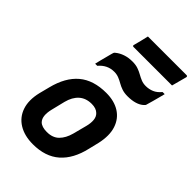

<svg xmlns="http://www.w3.org/2000/svg" viewBox="-288 -1100 1222 1222"><g transform="rotate(45 322.5 -489.5)"><path d="M356 -550Q428 -550 477 -519Q526 -488 545 -430Q564 -372 546 -291L529 -221Q503 -107 435.5 -47.5Q368 12 256 12Q180 12 128 -20Q76 -52 56.5 -110.5Q37 -169 56 -248L74 -318Q103 -434 172 -492Q241 -550 356 -550ZM340 -435Q288 -435 255 -405.5Q222 -376 208 -321L185 -227Q177 -194 179.5 -168.5Q182 -143 197 -127Q218 -106 264 -106Q316 -106 346 -136Q376 -166 390 -218L414 -310Q423 -344 420.5 -371Q418 -398 401 -414Q380 -435 340 -435ZM502 -758Q531 -758 557 -769Q583 -780 605 -807H624Q620 -791 614 -768Q608 -745 602 -723Q596 -701 592 -688Q590 -680 588.5 -675.5Q587 -671 579 -664Q542 -630 466 -630Q437 -630 415 -637.5Q393 -645 375 -655.5Q357 -666 338 -673.5Q319 -681 296 -681Q235 -681 193 -631H174Q178 -648 183.5 -670.5Q189 -693 195 -714.5Q201 -736 204 -749Q206 -757 208 -762Q210 -767 217 -772Q238 -789 267 -799Q296 -809 333 -809Q362 -809 383.5 -801.5Q405 -794 423.5 -783.5Q442 -773 460.5 -765.5Q479 -758 502 -758ZM289 -991H636Q647 -991 645 -980Q638 -954 631.5 -929.5Q625 -905 618 -879H272Q261 -879 264 -890Q271 -916 277 -940.5Q283 -965 289 -991Z"/></g></svg>

Font: Recursive Mn Lnr St
Style: Bold Italic
Weight: 700
Italic angle: -15°
Monospace: yes
Version: Version 1.079;hotconv 1.0.112;makeotfexe 2.5.65598; ttfautoh